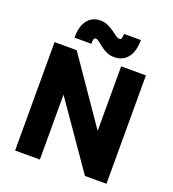

<svg xmlns="http://www.w3.org/2000/svg" viewBox="-161 -1042 1052 1165"><g transform="rotate(20 365.0 -459.5)"><path d="M70 0V-700H213L569 -183L500 -172V-700H660V0H521L167 -510L230 -521V0ZM439 -738Q412 -738 390 -748.5Q368 -759 351 -772Q334 -785 321 -795.5Q308 -806 299 -806Q288 -806 285.5 -794Q283 -782 283 -767H174Q174 -839 204 -879Q234 -919 289 -919Q314 -919 336 -909Q358 -899 376 -886Q394 -873 408 -863Q422 -853 431 -853Q444 -853 446.5 -865.5Q449 -878 449 -891H558Q558 -818 527 -778Q496 -738 439 -738Z"/></g></svg>

Font: SUSE Thin ExtraBold
Style: Regular
Weight: 800
Version: Version 1.000